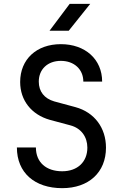

<svg xmlns="http://www.w3.org/2000/svg" viewBox="-20 -970 640 1000"><path d="M238 -810H338L450 -950H343ZM304 10C442 10 532 -72 532 -201C532 -304 472 -385 373 -412L262 -442C211 -457 182 -493 182 -545C182 -609 228 -653 297 -653C366 -653 414 -609 414 -545H512C512 -661 424 -740 297 -740C170 -740 85 -661 85 -543C85 -447 144 -373 239 -346L347 -317C403 -302 435 -257 435 -201C435 -127 384 -78 304 -78C221 -78 167 -124 167 -202H68C68 -70 161 10 304 10Z"/></svg>

Font: JetBrains Mono Medium
Style: Regular
Weight: 436
Monospace: yes
Designer: Philipp Nurullin, Konstantin Bulenkov
Foundry: JetBrains
Version: Version 2.305